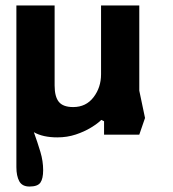

<svg xmlns="http://www.w3.org/2000/svg" viewBox="-20 -493 634 703"><path d="M190 10Q137 10 104 -9Q118 30 128 63.5Q138 97 138 130Q138 161 128 175.5Q118 190 88 190Q61 190 50.5 170.5Q40 151 40 119V-473H180V-180Q180 -139 195.5 -120Q211 -101 248 -101Q295 -101 322.5 -137Q350 -173 350 -221V-473H490V-161L511 -61L490 0H361V-49L351 -54Q338 -41 313.5 -26Q289 -11 257.5 -0.5Q226 10 190 10Z"/></svg>

Font: Rowdies Light
Style: Regular
Weight: 300
Designer: Jaikishan Patel
Version: Version 1.000; ttfautohint (v1.8.3)